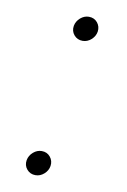

<svg xmlns="http://www.w3.org/2000/svg" viewBox="-66 -557 398 604"><g transform="rotate(10 132.5 -255.0)"><path d="M89.8 5.4Q72.8 5.4 62.3 -7.1Q51.8 -19.5 54.7 -36.6Q57.6 -51.8 69.8 -62.3Q82 -72.8 96.7 -72.8Q113.8 -72.8 124 -60.3Q134.3 -47.9 131.8 -31.2Q129.4 -16.1 117.2 -5.4Q105 5.4 89.8 5.4ZM162.6 -436.5Q145.5 -436.5 135 -449Q124.5 -461.4 127.4 -478.5Q130.4 -493.7 142.6 -504.2Q154.8 -514.6 169.4 -514.6Q186.5 -514.6 196.8 -502.2Q207 -489.7 204.6 -473.1Q202.1 -458 189.9 -447.3Q177.7 -436.5 162.6 -436.5Z"/></g></svg>

Font: Inter 17pt ExtraLight
Style: Italic
Weight: 250
Italic angle: -9.3988°
Version: Version 4.001;git-66647c0bb